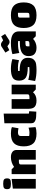

<svg xmlns="http://www.w3.org/2000/svg" viewBox="1580 -2341 776 3976"><g transform="rotate(-90 1968.0 -353.0)"><path d="M50 0V-475L250 -500V0ZM61.5 -532Q39 -549 39 -594Q39 -639 61.5 -657Q84 -675 150.5 -675Q217 -675 239.5 -657Q262 -639 262 -594Q262 -549 239.5 -532Q217 -515 150.5 -515Q84 -515 61.5 -532Z M450 -500 500 -450Q593 -515 700 -515Q770 -515 810 -484.5Q850 -454 850 -400V0H650V-350H619Q585 -350 567.5 -342.5Q550 -335 550 -312V0H350V-500Z M1312 -150 1324 -6Q1272 15 1190 15Q1050 15 987.5 -50.5Q925 -116 925 -250Q925 -384 987.5 -449.5Q1050 -515 1190 -515Q1277 -515 1324 -494L1300 -358Q1247 -369 1216 -369Q1140 -369 1140 -316V-137Q1169 -131 1214.5 -131Q1260 -131 1312 -150Z M1604 -665V-143Q1636 -137 1653 -136L1644 11Q1516 11 1475 -4Q1424 -23 1412 -52Q1404 -70 1404 -94V-650Z M1903 -500V-131H1934Q1970 -131 1986.5 -138.5Q2003 -146 2003 -173V-500H2203V0H2103L2045 -57Q1985 15 1874 15Q1785 15 1744 -23Q1703 -61 1703 -150V-500Z M2733 -484 2710 -348Q2632 -370 2554 -370Q2530 -370 2486 -366V-334Q2648 -334 2706 -286Q2735 -262 2747 -233.5Q2759 -205 2759 -164.5Q2759 -124 2749.5 -92Q2740 -60 2720.5 -41Q2701 -22 2680 -10Q2659 2 2625 7Q2572 15 2502 15Q2378 15 2278 -14L2303 -156Q2387 -130 2485 -130Q2530 -130 2567 -134V-166Q2407 -166 2346.5 -208Q2286 -250 2286 -347.5Q2286 -445 2350.5 -480Q2415 -515 2527 -515Q2639 -515 2733 -484Z M3066 -515Q3306 -515 3306 -350V0H3206L3149 -57Q3120 -23 3070 -4Q3020 15 2975.5 15Q2931 15 2904 8Q2877 1 2851 -16Q2794 -52 2794 -150Q2794 -330 3066 -330H3106V-366Q3074 -368 3053 -368Q2940 -368 2859 -341L2835 -484Q2935 -515 3066 -515ZM2996 -172V-131H3037Q3081 -131 3093.5 -141Q3106 -151 3106 -167V-214H3065Q3029 -214 3012.5 -206.5Q2996 -199 2996 -172ZM3203 -716 3253 -635Q3134 -555 3119.5 -549Q3105 -543 3091 -543Q3077 -543 3068.5 -545Q3060 -547 3050 -552.5Q3040 -558 3034.5 -562Q3029 -566 3016.5 -575Q3004 -584 2999 -588L2917 -548L2867 -629Q2986 -709 3000.5 -715Q3015 -721 3029 -721Q3043 -721 3051.5 -719Q3060 -717 3070 -711.5Q3080 -706 3085.5 -702Q3091 -698 3103.5 -689Q3116 -680 3121 -676Z M3438.5 -50.5Q3376 -116 3376 -250Q3376 -384 3438.5 -449.5Q3501 -515 3641 -515Q3781 -515 3843.5 -449.5Q3906 -384 3906 -250Q3906 -116 3843.5 -50.5Q3781 15 3641 15Q3501 15 3438.5 -50.5ZM3591 -327V-131H3622Q3658 -131 3674.5 -138.5Q3691 -146 3691 -173V-369H3660Q3624 -369 3607.5 -361.5Q3591 -354 3591 -327Z"/></g></svg>

Font: Myanmar Thuriya
Style: Regular
Weight: 400
Designer: Danh Hong
Foundry: Google Inc.
Version: Version 2.00 November 23, 2015